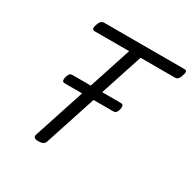

<svg xmlns="http://www.w3.org/2000/svg" viewBox="-192 -1065 1259 1266"><g transform="rotate(30 437.5 -432.0)"><path d="M260 15Q218 15 225 -13L482 -799H221Q206 -799 202.5 -808Q199 -817 206 -839Q214 -862 223 -870.5Q232 -879 247 -879H855Q870 -879 873.5 -870.5Q877 -862 869 -839Q862 -817 853 -808Q844 -799 829 -799H569L312 -13Q308 1 295 8Q282 15 260 15ZM222 -403Q204 -403 202 -414Q200 -425 203 -438Q206 -452 213 -464Q220 -476 239 -476H603Q622 -476 624 -464Q626 -452 623 -438Q620 -425 613 -414Q606 -403 588 -403Z"/></g></svg>

Font: Playwrite HR
Style: Regular
Weight: 400
Designer: Veronika Burian, José Scaglione
Foundry: TypeTogether
Version: Version 1.002